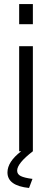

<svg xmlns="http://www.w3.org/2000/svg" viewBox="-20 -750 258 952"><path d="M75 -730H143V-630H75ZM75 0V-521H143V0Q65 60 65 96Q65 114 83 123Q101 132 141 137L124 182Q17 171 17 105Q17 52 85 0Z"/></svg>

Font: Raleway-v4020
Style: Regular
Weight: 400
Designer: Matt McInerney, Pablo Impallari, Rodrigo Fuenzalida
Foundry: Matt McInerney, Pablo Impallari, Rodrigo Fuenzalida
Version: Version 4.020;PS 004.020;hotconv 1.0.88;makeotf.lib2.5.64775